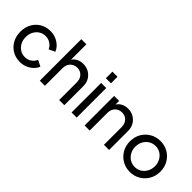

<svg xmlns="http://www.w3.org/2000/svg" viewBox="89 -1611 2477 2477"><g transform="rotate(45 1327.0 -372.5)"><path d="M322 12Q242 12 180.5 -25Q119 -62 84.5 -126Q50 -190 50 -270Q50 -351 84.5 -414Q119 -477 180.5 -514Q242 -551 322 -551Q375 -551 421 -532Q467 -513 501.5 -480.5Q536 -448 553 -406L470 -366Q451 -408 412 -434.5Q373 -461 322 -461Q273 -461 233.5 -436Q194 -411 171 -368Q148 -325 148 -269Q148 -214 171 -171Q194 -128 233.5 -103Q273 -78 322 -78Q373 -78 411.5 -104Q450 -130 470 -175L553 -133Q536 -91 501.5 -58.5Q467 -26 421 -7Q375 12 322 12Z M675 0V-757H768V-476Q792 -512 831.5 -531.5Q871 -551 920 -551Q977 -551 1023 -524.5Q1069 -498 1095.5 -452.5Q1122 -407 1122 -349V0H1028V-319Q1028 -385 991.5 -423Q955 -461 899 -461Q843 -461 805.5 -423Q768 -385 768 -319V0Z M1255 -625V-745H1348V-625ZM1255 0V-539H1348V0Z M1492 0V-539H1583V-472Q1606 -510 1646 -530.5Q1686 -551 1737 -551Q1794 -551 1840 -524.5Q1886 -498 1912.5 -452.5Q1939 -407 1939 -349V0H1845V-319Q1845 -385 1809 -423Q1773 -461 1716 -461Q1659 -461 1622 -423Q1585 -385 1585 -319V0Z M2328 12Q2250 12 2187 -24.5Q2124 -61 2087 -125Q2050 -189 2050 -270Q2050 -351 2086.5 -414Q2123 -477 2186 -514Q2249 -551 2328 -551Q2406 -551 2468.5 -514.5Q2531 -478 2568 -414.5Q2605 -351 2605 -270Q2605 -188 2567 -124Q2529 -60 2466.5 -24Q2404 12 2328 12ZM2328 -78Q2378 -78 2418 -103Q2458 -128 2482 -171.5Q2506 -215 2506 -270Q2506 -324 2482 -367.5Q2458 -411 2418 -436Q2378 -461 2328 -461Q2277 -461 2236.5 -436Q2196 -411 2172 -367.5Q2148 -324 2148 -270Q2148 -215 2172 -171.5Q2196 -128 2236.5 -103Q2277 -78 2328 -78Z"/></g></svg>

Font: Pitagon Sans Text Medium
Style: Regular
Weight: 500
Designer: Travis Tran
Foundry: Pitagon
Version: Version 1.000; ttfautohint (v1.8.4.7-5d5b);gftools[0.9.26]